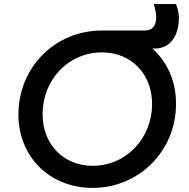

<svg xmlns="http://www.w3.org/2000/svg" viewBox="-20 -906 922 938"><path d="M432 12C661 12 840 -170 840 -399C840 -511 796 -605 724 -669H737C809 -669 854 -727 854 -821C854 -842 848 -865 840 -886H731C738 -864 743 -842 743 -822C743 -765 709 -757 686 -757H478C248 -757 70 -576 70 -347C70 -138 225 12 432 12ZM188 -348C188 -515 313 -650 478 -650C623 -650 723 -543 723 -398C723 -231 597 -96 433 -96C288 -96 188 -203 188 -348Z"/></svg>

Font: Mluvka SemiBold
Style: Italic
Weight: 600
Italic angle: -8°
Designer: Modified by Jiří Krblich, Original typeface by Gumpita Rahayu
Foundry: Gumpita Rahayu & Jiří Krblich
Version: Version 2.000;Glyphs 3.1.1 (3134)